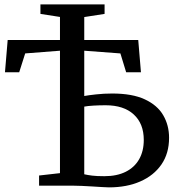

<svg xmlns="http://www.w3.org/2000/svg" viewBox="-20 -822 784 850"><path d="M462.5 7.5Q452.5 7.5 432.5 6.2Q412.5 5 388.8 3.5Q365 2 342.5 1Q320 0 304.5 0H153V-45L245.5 -55.5V-597.5L91.5 -585.5L65 -502H2L14 -645H245.5V-747L159 -760.5V-802.5H443V-760.5L353 -746.5V-645H592L604 -502H538.5L513 -585.5L353 -597.5V-397Q371.5 -400.5 405.8 -404.2Q440 -408 477 -408Q565.5 -408 621 -382.2Q676.5 -356.5 702.5 -312Q728.5 -267.5 728.5 -212Q728.5 -143 694.8 -94Q661 -45 601.2 -18.8Q541.5 7.5 462.5 7.5ZM442 -42Q497.5 -42 536.5 -61.5Q575.5 -81 596 -117Q616.5 -153 616.5 -202.5Q616.5 -274.5 572.2 -315.2Q528 -356 447.5 -356Q420 -356 394 -354.5Q368 -353 353 -350V-50.5Q368 -47 388.2 -44.5Q408.5 -42 442 -42Z"/></svg>

Font: Merriweather 36pt
Style: Regular
Weight: 400
Designer: Eben Sorkin
Foundry: Eben Sorkin
Version: Version 2.100